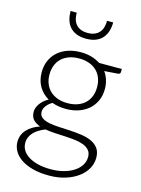

<svg xmlns="http://www.w3.org/2000/svg" viewBox="-131 -783 767 1042"><g transform="rotate(15 252.0 -261.5)"><path d="M245 -506Q277.5 -506 305.2 -498Q333 -490 355 -475.5H482.5V-459Q482.5 -446.5 468.5 -445.5L393 -440Q407 -421 414.5 -397.2Q422 -373.5 422 -346.5Q422 -310.5 409 -281.2Q396 -252 372.8 -231.2Q349.5 -210.5 317 -199Q284.5 -187.5 245 -187.5Q202 -187.5 167 -200.5Q146 -188.5 134 -172Q122 -155.5 122 -140Q122 -118.5 137 -107Q152 -95.5 176.8 -90.2Q201.5 -85 233.2 -83.5Q265 -82 297.8 -80.2Q330.5 -78.5 362.2 -74Q394 -69.5 418.8 -58.2Q443.5 -47 458.5 -26.8Q473.5 -6.5 473.5 27Q473.5 58 458 86.5Q442.5 115 413.2 137Q384 159 342.5 172.2Q301 185.5 249.5 185.5Q197 185.5 157.5 174.8Q118 164 91.2 145.8Q64.5 127.5 51 103.5Q37.5 79.5 37.5 52.5Q37.5 13 63.5 -15.5Q89.5 -44 135 -59.5Q110 -68 95.2 -84Q80.5 -100 80.5 -128.5Q80.5 -139 84.5 -150.5Q88.5 -162 96.5 -173.2Q104.5 -184.5 115.8 -194.5Q127 -204.5 142 -212.5Q106.5 -233 86.8 -267Q67 -301 67 -346.5Q67 -382.5 79.8 -411.8Q92.5 -441 115.8 -462Q139 -483 172 -494.5Q205 -506 245 -506ZM429.5 33.5Q429.5 10 417.2 -4.2Q405 -18.5 384.5 -26.5Q364 -34.5 337.2 -37.8Q310.5 -41 281.2 -42.5Q252 -44 222.5 -45.5Q193 -47 167.5 -51.5Q148.5 -44 132.2 -34.2Q116 -24.5 104.5 -12.2Q93 0 86.5 14.8Q80 29.5 80 47Q80 69 91.2 87.8Q102.5 106.5 124.2 120.2Q146 134 177.5 142Q209 150 250 150Q288 150 320.8 141.5Q353.5 133 377.8 117.5Q402 102 415.8 80.5Q429.5 59 429.5 33.5ZM245 -220Q277 -220 302 -229.2Q327 -238.5 344 -255Q361 -271.5 369.8 -294.5Q378.5 -317.5 378.5 -345.5Q378.5 -373.5 369.5 -396.8Q360.5 -420 343.2 -436.5Q326 -453 301.2 -462Q276.5 -471 245 -471Q213.5 -471 188.5 -462Q163.5 -453 146.2 -436.5Q129 -420 120 -396.8Q111 -373.5 111 -345.5Q111 -317.5 120 -294.5Q129 -271.5 146.2 -255Q163.5 -238.5 188.5 -229.2Q213.5 -220 245 -220ZM252 -584Q219 -584 196.2 -593.8Q173.5 -603.5 159.2 -620.5Q145 -637.5 138.8 -660Q132.5 -682.5 132.5 -707.5H167Q167 -689 171.2 -672.5Q175.5 -656 185.5 -643.5Q195.5 -631 211.8 -623.8Q228 -616.5 252 -616.5Q276 -616.5 292.2 -623.8Q308.5 -631 318.8 -643.5Q329 -656 333.2 -672.5Q337.5 -689 337.5 -707.5H372Q372 -682.5 365.5 -660Q359 -637.5 344.8 -620.5Q330.5 -603.5 307.8 -593.8Q285 -584 252 -584Z"/></g></svg>

Font: Lato TR Light
Style: Regular
Weight: 300
Designer: Lukasz Dziedzic
Foundry: Lukasz Dziedzic
Version: Version 1.104 2013